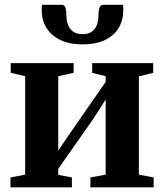

<svg xmlns="http://www.w3.org/2000/svg" viewBox="-20 -804 704 824"><path d="M25 0V-42.5L88 -54.5V-477L26 -491.5V-533H296V-491.5L230 -477V-157.5L282.5 -235L433.5 -452.5V-477L375.5 -491.5V-533H637.5V-491.5L576 -476.5V-54.5L639.5 -42.5V0H368V-42.5L433.5 -54.5V-377L380.5 -294L230 -79.5V-53.5L288.5 -42.5V0ZM244 -783.5Q257.5 -783.5 261.2 -769.5Q265 -755.5 265 -737.5Q265 -716 271.8 -697.8Q278.5 -679.5 293.8 -668.5Q309 -657.5 335 -657.5Q360 -657.5 374.8 -668.5Q389.5 -679.5 396 -697.8Q402.5 -716 402.5 -737.5Q402.5 -755.5 406.5 -769.5Q410.5 -783.5 424 -783.5H507.5Q508.5 -778.5 508.8 -771.8Q509 -765 509 -759.5Q509 -717.5 489.5 -684.5Q470 -651.5 431 -632.5Q392 -613.5 334 -613.5Q278 -613.5 238.8 -632.5Q199.5 -651.5 179.2 -684.5Q159 -717.5 159 -759.5Q159 -765.5 159.5 -771.5Q160 -777.5 160 -783.5Z"/></svg>

Font: Merriweather 72pt
Style: Bold
Weight: 700
Version: Version 2.100